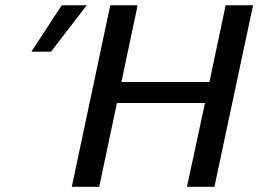

<svg xmlns="http://www.w3.org/2000/svg" viewBox="-20 -715 989 735"><path d="M100.1 -517.1 216.3 -694.8H312L175.3 -517.1ZM254.9 0 401.9 -693.8 402.8 -694.8H506.8L444.8 -400.9H781.7L843.8 -694.8H948.7L800.8 0H695.8L764.6 -320.8H427.7L359.9 0Z"/></svg>

Font: CMU Bright
Style: SemiBoldOblique
Weight: 600
Italic angle: -12°
Version: Version 0.7.0